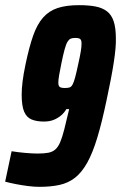

<svg xmlns="http://www.w3.org/2000/svg" viewBox="-33 -716 469 744"><path d="M120 8Q100 8 76 5Q52 2 29 -2.5Q6 -7 -13 -12L12 -130Q36 -126 64.5 -123.5Q93 -121 113 -121Q137 -121 153.5 -124Q170 -127 181 -136.5Q192 -146 200 -164.5Q208 -183 216 -214.5Q224 -246 235 -293H224Q216 -279 203.5 -268.5Q191 -258 175 -251.5Q159 -245 137 -245Q109 -245 89.5 -253Q70 -261 60.5 -283.5Q51 -306 51 -349Q51 -372 54.5 -400.5Q58 -429 66 -467Q80 -534 95.5 -578Q111 -622 134 -648Q157 -674 190.5 -685Q224 -696 273 -696Q310 -696 336.5 -691Q363 -686 381 -672.5Q399 -659 407.5 -633.5Q416 -608 416 -566Q417 -534 408 -475Q399 -416 380 -328Q362 -242 344 -182.5Q326 -123 305 -85.5Q284 -48 258 -27.5Q232 -7 198 0.5Q164 8 120 8ZM218 -375Q229 -375 236 -377Q243 -379 248 -388Q253 -397 258 -415.5Q263 -434 270 -467Q277 -498 280 -516.5Q283 -535 283 -547Q283 -557 280.5 -561.5Q278 -566 272.5 -567.5Q267 -569 258 -569Q247 -569 240.5 -566Q234 -563 228.5 -554Q223 -545 217.5 -525Q212 -505 205 -471Q199 -442 196 -424Q193 -406 193 -396Q193 -387 195.5 -382.5Q198 -378 204 -376.5Q210 -375 218 -375Z"/></svg>

Font: Saira Condensed ExtraBold
Style: Italic
Weight: 800
Width: 3
Italic angle: -12°
Designer: Hector Gatti with collaboration of the Omnibus-Type team
Foundry: Omnibus-Type
Version: Version 1.101